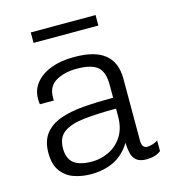

<svg xmlns="http://www.w3.org/2000/svg" viewBox="-104 -768 796 867"><g transform="rotate(-15 294.5 -334.5)"><path d="M216 10Q175 10 138 -2.5Q101 -15 77.5 -46.5Q54 -78 54 -132Q54 -187 79.5 -220.5Q105 -254 151.5 -271Q198 -288 261.5 -293Q325 -298 401 -298V-358Q401 -420 371.5 -443.5Q342 -467 275 -467Q219 -467 179 -444.5Q139 -422 139 -370V-355H74Q73 -361 72.5 -367Q72 -373 72 -380Q72 -424 99 -456Q126 -488 171.5 -504.5Q217 -521 274 -521H281Q375 -521 421.5 -483Q468 -445 468 -369V-78Q468 -60 475 -52Q482 -44 493 -44Q504 -44 518.5 -48.5Q533 -53 543 -60V-10Q530 0 513 5Q496 10 475 10Q445 10 429 -3Q413 -16 408 -38Q403 -60 402 -87Q372 -37 325 -13.5Q278 10 216 10ZM236 -44Q276 -44 314 -62Q352 -80 376.5 -117.5Q401 -155 401 -212V-247Q316 -247 253.5 -240.5Q191 -234 157 -210.5Q123 -187 123 -135Q123 -88 150 -66Q177 -44 236 -44ZM118 -630V-679H421V-630Z"/></g></svg>

Font: Chivo ExtraLight
Style: Regular
Weight: 250
Designer: Hector Gatti
Foundry: Omnibus-Type
Version: Version 2.002